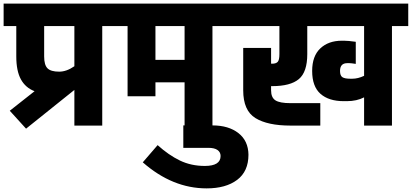

<svg xmlns="http://www.w3.org/2000/svg" viewBox="-30 -694 2276 1061"><path d="M625 -674V-550H535V0H381V-197L114 17L24 -82L161 -190Q111 -209 85.5 -255.5Q60 -302 60 -382V-550H-10V-674ZM214 -382Q214 -335 232.5 -316.5Q251 -298 297 -298Q338 -298 381 -328V-550H214Z M1234 -674V-550H1144V0H990V-239H829V-162H675V-550H605V-674ZM990 -363V-550H829V-363Z M759 203 841 108Q902 163 964 193Q1026 223 1102 223Q1189 223 1189 168Q1189 147 1172 135Q1155 123 1122 123H983V-1H1144Q1233 -1 1287.5 41.5Q1342 84 1343 161Q1343 253 1280.5 300Q1218 347 1112 347Q923 347 759 203Z M2226 -550H2136V0H1982V-156Q1941 -135 1887 -135H1869Q1787 -135 1741 -175.5Q1695 -216 1695 -302Q1695 -384 1740 -426.5Q1785 -469 1859 -469H1871Q1894 -469 1936 -463V-341Q1910 -345 1901 -345H1889Q1849 -345 1849 -302Q1849 -276 1862 -267.5Q1875 -259 1905 -259H1917Q1948 -259 1982 -275V-550H1668V-395Q1668 -296 1621.5 -257Q1575 -218 1474 -218H1468V-195Q1468 -155 1492 -139.5Q1516 -124 1575 -124H1740V0H1575Q1449 0 1381.5 -41.5Q1314 -83 1314 -195V-429H1468V-342H1474Q1495 -342 1504.5 -352Q1514 -362 1514 -395V-550H1214V-674H2226Z"/></svg>

Font: Biryani Heavy
Style: Regular
Weight: 900
Designer: Dan Reynolds and Mathieu Réguer
Foundry: Dan Reynolds and Mathieu Réguer
Version: Version 1.003; ttfautohint (v1.1) -l 5 -r 5 -G 72 -x 0 -D la